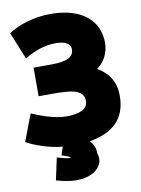

<svg xmlns="http://www.w3.org/2000/svg" viewBox="-109 -801 813 1111"><g transform="rotate(-10 297.5 -246.0)"><path d="M363 32C387 55 394 82 394 109C400 126 401 142 397 160C380 211 327 241 246 241C214 241 173 233 131 221L159 91C175 96 215 108 238 108C239 107 236 105 233 101C221 94 206 90 188 84C193 69 196 55 205 36C123 28 44 -1 -6 -28L54 -186C95 -168 185 -133 253 -133C330 -133 382 -151 382 -202C382 -273 297 -276 195 -276H117V-444H203C278 -444 354 -448 354 -511C354 -543 323 -561 268 -561C201 -561 141 -539 83 -504L18 -664C83 -705 170 -733 269 -733C413 -733 523 -675 545 -558C548 -541 550 -524 549 -506C547 -457 525 -408 478 -373C537 -338 580 -286 580 -197C580 -61 499 10 363 32Z"/></g></svg>

Font: Repo Black
Style: Regular
Weight: 900
Designer: Stefan Peev
Foundry: Context Ltd
Version: Version 1.502